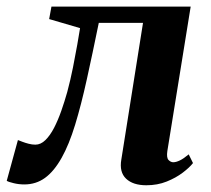

<svg xmlns="http://www.w3.org/2000/svg" viewBox="-54 -553 642 584"><path d="M455 -93.5Q452 -73 458.8 -66.2Q465.5 -59.5 473 -59.5Q481.5 -59.5 493 -65Q504.5 -70.5 520 -83.5L533 -57Q522.5 -43.5 501.8 -27.8Q481 -12 453 -0.8Q425 10.5 391 10.5Q350.5 10.5 329.5 -9.5Q308.5 -29.5 315 -67.5L381 -483.5H246.5Q227.5 -390.5 210.2 -312.2Q193 -234 174.5 -173.5Q156 -113 133.5 -73Q110.5 -32 83 -12Q55.5 8 20 8Q3.5 8 -12.2 4.2Q-28 0.5 -33.5 -3L0.5 -127Q5.5 -125 14 -121.8Q22.5 -118.5 33 -115.8Q43.5 -113 53.5 -113Q70 -113 84.2 -127Q98.5 -141 110.5 -164.2Q122.5 -187.5 132.5 -216Q142.5 -244.5 150.5 -273Q160.5 -310.5 168 -348Q175.5 -385.5 181 -417Q186.5 -448.5 189.5 -467.5L95.5 -495L102.5 -533H526Z"/></svg>

Font: Merriweather 72pt
Style: Bold Italic
Weight: 700
Italic angle: -7.8°
Version: Version 2.101